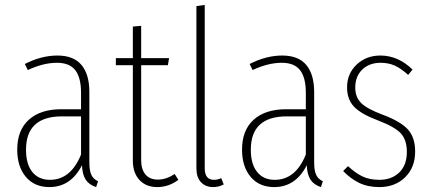

<svg xmlns="http://www.w3.org/2000/svg" viewBox="-20 -759 1772 789"><path d="M347.2 -91.8Q347.2 -57.6 355.5 -40.3Q363.8 -22.9 382.8 -14.2L375 9.8Q346.2 0.5 332.3 -20.5Q318.4 -41.5 316.9 -80.1Q271 9.8 183.1 9.8Q121.6 9.8 86.2 -32.2Q50.8 -74.2 50.8 -144Q50.8 -224.1 98.6 -267.1Q146.5 -310.1 231.9 -310.1H313V-377.9Q313 -439.5 289.6 -470.2Q266.1 -501 213.9 -501Q158.2 -501 94.2 -471.2L82 -496.1Q149.9 -530.8 215.8 -530.8Q282.2 -530.8 314.7 -492.2Q347.2 -453.6 347.2 -380.9ZM185.1 -20Q271 -20 313 -124V-280.8H234.9Q86.9 -280.8 86.9 -144Q86.9 -84 113 -52Q139.2 -20 185.1 -20Z M697.8 -43.9 712.9 -20Q673.3 9.8 626 9.8Q580.1 9.8 553 -19.5Q525.9 -48.8 525.9 -99.1V-491.2H456.1V-520H525.9V-649.9L560.1 -652.8V-520H674.8L669.9 -491.2H560.1V-101.1Q560.1 -63.5 577.6 -42.2Q595.2 -21 628.9 -21Q663.1 -21 697.8 -43.9Z M856 9.8Q824.7 9.8 805.9 -10.3Q787.1 -30.3 787.1 -66.9V-733.9L821.3 -738.8V-67.9Q821.3 -20 859.4 -20Q874 -20 889.2 -26.9L899.4 -1Q878.9 9.8 856 9.8Z M1271 -91.8Q1271 -57.6 1279.3 -40.3Q1287.6 -22.9 1306.6 -14.2L1298.8 9.8Q1270 0.5 1256.1 -20.5Q1242.2 -41.5 1240.7 -80.1Q1194.8 9.8 1106.9 9.8Q1045.4 9.8 1010 -32.2Q974.6 -74.2 974.6 -144Q974.6 -224.1 1022.5 -267.1Q1070.3 -310.1 1155.8 -310.1H1236.8V-377.9Q1236.8 -439.5 1213.4 -470.2Q1189.9 -501 1137.7 -501Q1082 -501 1018.1 -471.2L1005.9 -496.1Q1073.7 -530.8 1139.6 -530.8Q1206.1 -530.8 1238.5 -492.2Q1271 -453.6 1271 -380.9ZM1108.9 -20Q1194.8 -20 1236.8 -124V-280.8H1158.7Q1010.7 -280.8 1010.7 -144Q1010.7 -84 1036.9 -52Q1063 -20 1108.9 -20Z M1543 -530.8Q1616.2 -530.8 1675.3 -473.1L1657.2 -451.2Q1628.4 -477.5 1602.5 -489.3Q1576.7 -501 1543.9 -501Q1498 -501 1469 -473.4Q1439.9 -445.8 1439.9 -398.9Q1439.9 -359.4 1464.4 -335.4Q1488.8 -311.5 1551.3 -288.1Q1625 -260.7 1655.5 -227.8Q1686 -194.8 1686 -136.2Q1686 -70.8 1644.8 -30.5Q1603.5 9.8 1539.1 9.8Q1491.7 9.8 1456.3 -7.3Q1420.9 -24.4 1390.1 -56.2L1410.2 -76.2Q1440.4 -47.9 1469.7 -33.9Q1499 -20 1539.1 -20Q1588.9 -20 1620.4 -50Q1651.9 -80.1 1651.9 -134.8Q1651.9 -184.1 1627.2 -210.9Q1602.5 -237.8 1533.2 -264.2Q1463.9 -290 1435.1 -320.3Q1406.2 -350.6 1406.2 -399.9Q1406.2 -456.5 1445.6 -493.7Q1484.9 -530.8 1543 -530.8Z"/></svg>

Font: Fira Sans Compressed UltraLight
Style: Regular
Weight: 200
Width: 1
Designer: Carrois Corporate & Edenspiekermann AG
Foundry: Carrois Corporate GbR & Edenspiekermann AG
Version: Version 4.203;PS 004.203;hotconv 1.0.88;makeotf.lib2.5.64775